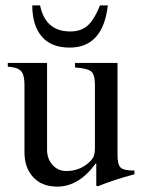

<svg xmlns="http://www.w3.org/2000/svg" viewBox="-20 -684 540 714"><path d="M352 -664H381Q363 -507 239 -507Q170 -507 135 -548.5Q100 -590 100 -664H129Q149 -567 241 -567Q281 -567 305.5 -588.5Q330 -610 352 -664ZM480 -50V-36Q402 -15 343 9L338 6V-76H336Q273 10 193 10Q136 10 103.5 -25Q71 -60 71 -118V-369Q71 -406 58 -420Q45 -434 9 -436V-450H155V-127Q155 -93 175.5 -70.5Q196 -48 226 -48Q275 -48 310 -79Q323 -91 328 -101.5Q333 -112 333 -137V-368Q333 -407 319 -418.5Q305 -430 259 -433V-450H417V-107Q417 -72 428.5 -61Q440 -50 474 -50Z"/></svg>

Font: STIX Math
Style: Regular
Weight: 400
Designer: MicroPress Inc., with final additions and corrections provided by Coen Hoffman, Elsevier (retired)
Version: Version 1.1.1